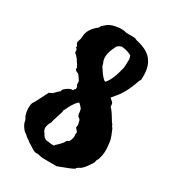

<svg xmlns="http://www.w3.org/2000/svg" viewBox="-171 -758 797 886"><g transform="rotate(30 227.0 -315.0)"><path d="M314 -563 309 -579Q288 -591 260 -594Q255 -596 243.5 -589.5Q232 -583 230 -575Q201 -519 219 -485L223 -471Q225 -469 234 -454Q258 -418 270 -416Q295 -441 312 -514Q314 -526 314 -563ZM248 -83Q250 -85 251 -88Q252 -91 257 -93Q264 -94 269 -107.5Q274 -121 272.5 -130Q271 -139 273 -145V-150Q271 -150 267.5 -155.5Q264 -161 259 -165Q262 -180 260 -185Q255 -204 255 -205Q252 -206 250.5 -209Q249 -212 246 -212Q243 -212 238 -226Q239 -231 236.5 -243.5Q234 -256 230 -256L225 -263L215 -272Q214 -273 208 -268Q191 -252 170 -206Q166 -202 169 -202Q170 -199 159.5 -168Q149 -137 149 -130Q125 -92 146 -70Q153 -56 158 -52.5Q163 -49 165.5 -47.5Q168 -46 175.5 -45Q183 -44 186 -44Q193 -42 214 -42V-44L213 -46Q216 -47 231 -62Q246 -77 246 -80Q248 -81 248 -83ZM73 -531 75 -549Q77 -581 111 -611Q121 -616 124 -628Q127 -630 136 -638Q145 -646 150 -649Q169 -660 194 -662Q201 -665 218 -664Q235 -663 242 -660H265L288 -659L300 -654Q369 -639 391 -601Q413 -570 409 -507Q406 -502 403 -496Q379 -423 343 -383L328 -365L340 -354Q346 -351 348 -342Q350 -333 349 -328Q361 -318 377 -291Q393 -264 397 -261Q399 -253 406 -246Q421 -212 424.5 -198Q428 -184 430 -158.5Q432 -133 427 -110Q422 -87 418 -86Q415 -79 414.5 -73Q414 -67 398 -45Q378 -16 363 -11Q360 -10 355 -5Q352 -5 352 0Q342 8 271 34Q194 34 190 33Q167 27 158 28.5Q149 30 119 9Q105 2 97 -6Q88 -10 74 -24Q63 -29 51.5 -46.5Q40 -64 40 -76Q36 -86 32 -91Q23 -113 23.5 -135.5Q24 -158 29 -164.5Q34 -171 35.5 -174.5Q37 -178 38 -180Q42 -185 42 -187L70 -242Q72 -242 77.5 -245Q83 -248 86 -249Q113 -276 115 -276Q112 -282 123.5 -291.5Q135 -301 137.5 -301.5Q140 -302 142 -304Q150 -308 158 -308Q162 -306 162 -310Q162 -314 169 -318Q170 -321 169.5 -327.5Q169 -334 167 -334Q163 -334 163 -357Q144 -389 138 -388Q135 -387 129.5 -392Q124 -397 123 -400Q127 -408 123 -410Q119 -414 119 -418Q119 -419 107 -435Q108 -437 97 -449Q86 -461 84 -461L82 -467Q82 -478 80 -481Q71 -485 75 -489Q75 -496 71 -499.5Q67 -503 67 -511Z"/></g></svg>

Font: Caveat Brush
Style: Regular
Weight: 400
Designer: Pablo Impallari
Foundry: Creative Lab NY
Version: Version 1.096; ttfautohint (v1.3)